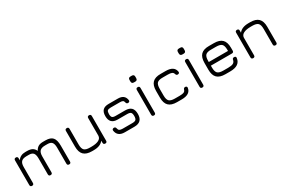

<svg xmlns="http://www.w3.org/2000/svg" viewBox="99 -1755 4201 2837"><g transform="rotate(-30 2199.5 -336.5)"><path d="M159 -31Q159 0 128 0Q97 0 97 -31V-452Q97 -483 128 -483Q159 -483 159 -452V-418Q203 -483 289 -483H317Q373 -483 406 -465Q439 -447 458 -406Q480 -447 511 -465Q542 -483 592 -483H634Q719 -483 755.5 -441Q792 -399 792 -302V-31Q792 0 761 0Q730 0 730 -31V-302Q730 -366 708 -393.5Q686 -421 634 -421H592Q530 -421 502.5 -393.5Q475 -366 475 -302V-31Q475 0 444 0Q413 0 413 -31V-302Q413 -366 391 -393.5Q369 -421 317 -421H276Q213 -421 186 -393.5Q159 -366 159 -302Z M966 -452Q966 -483 997 -483Q1028 -483 1028 -452V-185Q1028 -115 1055 -88.5Q1082 -62 1151 -62H1179Q1256 -62 1300 -84.5Q1344 -107 1346 -152V-452Q1346 -483 1377 -483Q1408 -483 1408 -452V-31Q1408 0 1377 0Q1346 0 1346 -31V-67Q1296 0 1179 0H1151Q1056 0 1011 -45Q966 -90 966 -185Z M1710 0Q1588 0 1572 -107Q1570 -122 1578.5 -130.5Q1587 -139 1603 -139Q1629 -139 1635 -109Q1639 -83 1656.5 -72.5Q1674 -62 1710 -62H1874Q1918 -62 1934.5 -78.5Q1951 -95 1951 -139Q1951 -184 1934.5 -200Q1918 -216 1874 -216H1712Q1579 -216 1579 -350Q1579 -418 1611.5 -450.5Q1644 -483 1712 -483H1869Q1983 -483 1998 -384Q2001 -369 1992.5 -360Q1984 -351 1968 -351Q1942 -351 1936 -381Q1932 -404 1916.5 -412.5Q1901 -421 1869 -421H1712Q1670 -421 1655.5 -406.5Q1641 -392 1641 -350Q1641 -309 1656 -293.5Q1671 -278 1712 -278H1874Q1945 -278 1979 -244Q2013 -210 2013 -139Q2013 0 1874 0Z M2194 -571Q2156 -571 2156 -610V-636Q2156 -673 2194 -673H2218Q2255 -673 2255 -636V-610Q2255 -571 2218 -571ZM2176 -31V-452Q2176 -483 2207 -483Q2238 -483 2238 -452V-31Q2238 0 2207 0Q2176 0 2176 -31Z M2600 0Q2505 0 2460 -45Q2415 -90 2415 -185V-299Q2415 -394 2460 -439Q2505 -484 2600 -483H2682Q2828 -483 2844 -380Q2847 -365 2838.5 -356.5Q2830 -348 2814 -348Q2790 -348 2782 -377Q2775 -401 2752.5 -411Q2730 -421 2682 -421H2600Q2530 -422 2503.5 -395.5Q2477 -369 2477 -299V-185Q2477 -115 2504 -88.5Q2531 -62 2600 -62H2682Q2730 -62 2752.5 -72Q2775 -82 2782 -106Q2790 -135 2815 -135Q2830 -135 2838.5 -126.5Q2847 -118 2844 -103Q2828 0 2682 0Z M3020 -571Q2982 -571 2982 -610V-636Q2982 -673 3020 -673H3044Q3081 -673 3081 -636V-610Q3081 -571 3044 -571ZM3002 -31V-452Q3002 -483 3033 -483Q3064 -483 3064 -452V-31Q3064 0 3033 0Q3002 0 3002 -31Z M3426 0Q3331 0 3286 -44.5Q3241 -89 3241 -184V-298Q3241 -394 3286 -439Q3331 -484 3426 -483H3508Q3603 -483 3648 -438Q3693 -393 3693 -298V-248Q3693 -217 3662 -217H3303V-184Q3303 -115 3329.5 -88.5Q3356 -62 3426 -62H3508Q3567 -62 3594.5 -76.5Q3622 -91 3629 -125Q3633 -155 3661 -155Q3696 -155 3691 -123Q3675 0 3508 0ZM3426 -421Q3356 -422 3329.5 -395Q3303 -368 3303 -298V-279H3631V-298Q3631 -368 3604.5 -394.5Q3578 -421 3508 -421Z M3932 -31Q3932 0 3901 0Q3870 0 3870 -31V-452Q3870 -483 3901 -483Q3932 -483 3932 -452V-416Q3982 -483 4099 -483H4127Q4222 -483 4267 -438Q4312 -393 4312 -298V-31Q4312 0 4281 0Q4250 0 4250 -31V-298Q4250 -368 4223 -394.5Q4196 -421 4127 -421H4099Q4022 -421 3978 -398.5Q3934 -376 3932 -331Z"/></g></svg>

Font: Jura Medium
Style: Regular
Weight: 500
Designer: Daniel Johnson, Alexei Vanyashin
Foundry: Daniel Johnson
Version: Version 5.103